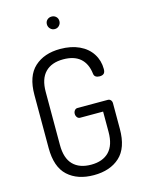

<svg xmlns="http://www.w3.org/2000/svg" viewBox="-135 -999 811 1083"><g transform="rotate(-15 270.5 -457.0)"><path d="M276 -670Q208 -670 171 -632Q134 -594 134 -518V-208Q134 -130.6 171 -92.8Q208 -55 276.1 -55Q344.3 -55 381.1 -93.2Q418 -131.5 418 -208V-327H284Q273.2 -327 266.6 -335.8Q260 -344.5 260 -355.8Q260 -367 266.6 -375.5Q273.2 -384 284 -384H460Q471 -384 477.5 -376.5Q484 -369 484 -358V-208Q484 -96.9 427.5 -45.5Q371 6 276 6Q180.8 6 124.4 -45.5Q68 -96.9 68 -208V-518Q68 -628 124.5 -679.5Q181 -731 274.6 -731Q338.4 -731 385.7 -709Q433 -687 458.5 -647.3Q484 -607.5 484 -558Q484 -539 475.5 -531.5Q467 -524 451.3 -524Q437 -524 428.1 -530Q419.3 -535.9 418 -549Q411 -608 375.5 -639Q340 -670 276 -670ZM312 -884Q312 -869 301.6 -858Q291.3 -847 276 -847Q260.3 -847 249.7 -858Q239 -869 239 -884.5Q239 -900 249.5 -910Q260 -920 275.5 -920Q291 -920 301.5 -909.9Q312 -899.8 312 -884Z"/></g></svg>

Font: Dosis
Style: Regular
Weight: 400
Designer: Edgar Tolentino, Pablo Impallari, Igino Marini
Foundry: Edgar Tolentino, Pablo Impallari, Igino Marini
Version: Version 1.007;Glyphs 3.1.1 (3134)